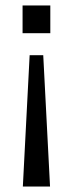

<svg xmlns="http://www.w3.org/2000/svg" viewBox="-20 -506 268 706"><path d="M64 180 89 -303H139L164 180ZM63 -384V-486H165V-384Z"/></svg>

Font: NunitoSans1
Style: Book
Weight: 400
Designer: Vernon Adams
Foundry: Vernon Adams
Version: Version 3.101;gftools[0.9.27]